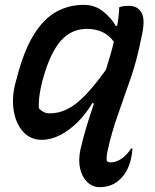

<svg xmlns="http://www.w3.org/2000/svg" viewBox="-20 -565 640 791"><path d="M311 53Q323 0 337.5 -47Q352 -94 367 -138L361 -141Q335 -97 300.5 -62.5Q266 -28 228 -8.5Q190 11 152 11Q106 11 76 -21.5Q46 -54 37 -106.5Q28 -159 42 -217L48 -239Q77 -353 118 -420Q159 -487 211 -516Q263 -545 325 -545Q372 -545 406 -517Q440 -489 457 -458L463 -459Q471 -507 471 -535Q482 -539 491 -540Q500 -541 512 -541Q547 -541 563.5 -512Q580 -483 562 -408Q545 -320 518.5 -243Q492 -166 466 -93Q440 -20 423 57Q420 72 419.5 81.5Q419 91 420 99Q428 104 435 104Q457 104 479 90Q501 76 520 47H526Q525 57 523.5 68Q522 79 518 96Q505 145 476 172Q443 206 390 206Q362 206 340.5 186Q319 166 310.5 131.5Q302 97 311 53ZM140 -119Q148 -110 159 -104Q170 -98 186 -98Q221 -98 255.5 -114.5Q290 -131 329 -170.5Q368 -210 416 -277Q425 -305 433.5 -334Q442 -363 449 -393Q411 -446 338 -446Q274 -446 231 -397.5Q188 -349 159 -247L154 -230Q147 -202 143 -175Q139 -148 140 -119Z"/></svg>

Font: Recursive Sn Csl St Med
Style: Italic
Weight: 500
Italic angle: -15°
Version: Version 1.079;hotconv 1.0.112;makeotfexe 2.5.65598; ttfautoh